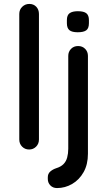

<svg xmlns="http://www.w3.org/2000/svg" viewBox="-20 -760 556 976"><path d="M178 -51Q178 -29 163.5 -14.5Q149 0 128 0Q107 0 92.5 -14.5Q78 -29 78 -51V-689Q78 -711 93 -725.5Q108 -740 129 -740Q151 -740 164.5 -725.5Q178 -711 178 -689ZM427 22Q427 76 405 115Q383 154 347 175Q311 196 270 196Q249 196 236 182.5Q223 169 223 150V141Q223 123 235.5 112Q248 101 266 95Q289 88 302.5 74.5Q316 61 321.5 40.5Q327 20 327 -4V-476Q327 -497 341 -511.5Q355 -526 377 -526Q399 -526 413 -511.5Q427 -497 427 -476ZM375 -596Q346 -596 333 -606.5Q320 -617 320 -642V-658Q320 -683 334 -693Q348 -703 376 -703Q406 -703 419 -692.5Q432 -682 432 -658V-642Q432 -616 418.5 -606Q405 -596 375 -596Z"/></svg>

Font: Quicksand Light SemiBold
Style: Regular
Weight: 600
Version: Version 3.006